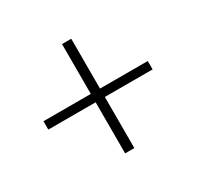

<svg xmlns="http://www.w3.org/2000/svg" viewBox="-119 -753 814 794"><g transform="rotate(-30 287.5 -356.0)"><path d="M537 -339V-379H309V-617H265V-379H39V-339H265V-95H309V-339Z"/></g></svg>

Font: Noto Serif SC Light
Style: Regular
Weight: 300
Designer: Ryoko NISHIZUKA 西塚涼子 (kana & ideographs); Frank Grießhammer (Latin, Greek & Cyrillic); Wenlong ZHANG 张文龙 (bopomofo); San
Foundry: Adobe
Version: Version 2.001;hotconv 1.1.0;makeotfexe 2.6.0